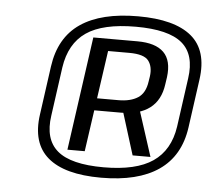

<svg xmlns="http://www.w3.org/2000/svg" viewBox="-47 -884 807 707"><g transform="rotate(5 357.0 -530.0)"><path d="M351 -228Q216 -228 154 -281Q92 -334 107 -440L132 -620Q147 -728 223.5 -780Q300 -832 436 -832Q571 -832 633.5 -780Q696 -728 681 -620L656 -440Q641 -334 564 -281Q487 -228 351 -228ZM408 -487H472L526 -320H460ZM357 -267Q477 -267 539 -309.5Q601 -352 614 -440L639 -620Q652 -709 602 -751Q552 -793 431 -793Q309 -793 248 -751Q187 -709 174 -620L149 -440Q136 -352 186 -309.5Q236 -267 357 -267ZM278 -740H441Q508 -740 538.5 -710Q569 -680 561 -618L557 -591Q549 -532 510 -502.5Q471 -473 404 -473H301L308 -518H390Q435 -518 462 -535.5Q489 -553 495 -596L498 -615Q503 -651 486.5 -673Q470 -695 415 -695H321L339 -712L283 -320H219Z"/></g></svg>

Font: Pathway Extreme 28pt Medium
Style: Italic
Weight: 500
Italic angle: -8°
Designer: Eduardo Rodriguez Tunni
Foundry: Eduardo Rodriguez Tunni
Version: Version 1.001;gftools[0.9.26]